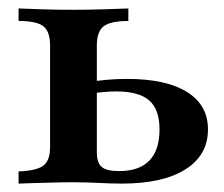

<svg xmlns="http://www.w3.org/2000/svg" viewBox="-20 -437 534 457"><path d="M24.2 0V-29Q66.9 -30.6 83.1 -42.7Q99.2 -54.8 99.2 -87.1V-329Q99.2 -362.1 83.1 -374.6Q66.9 -387.1 24.2 -387.1V-416.9Q42.7 -416.1 78.6 -414.9Q114.5 -413.7 154 -413.7Q191.1 -413.7 229 -414.9Q266.9 -416.1 285.5 -416.9V-387.1Q243.5 -387.1 227 -374.6Q210.5 -362.1 210.5 -329V-74.2Q210.5 -49.2 222.2 -39.5Q233.9 -29.8 263.7 -29.8Q311.3 -29.8 335.5 -54.8Q359.7 -79.8 359.7 -129Q359.7 -176.6 335.1 -198Q310.5 -219.4 256.5 -219.4Q241.1 -219.4 224.2 -217.7Q207.3 -216.1 184.7 -212.9V-240.3Q211.3 -245.2 235.1 -247.2Q258.9 -249.2 282.3 -249.2Q375 -249.2 425 -218.1Q475 -187.1 475 -129Q475 -67.7 421.4 -33.9Q367.7 0 270.2 0Q244.4 0 214.9 -1.6Q185.5 -3.2 151.6 -3.2Q129 -3.2 104.4 -2.4Q79.8 -1.6 58.5 -1.2Q37.1 -0.8 24.2 0Z"/></svg>

Font: Playfair
Style: Bold
Weight: 700
Designer: Claus Eggers Sørensen
Foundry: Claus Eggers Sørensen
Version: Version 2.001;gftools[0.9.30]